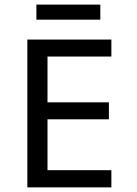

<svg xmlns="http://www.w3.org/2000/svg" viewBox="-20 -809 590 829"><path d="M460.9 0H98.1V-638.2H460.9V-564.9H185.1V-367.2H450.2V-293.9H185.1V-74.2H460.9ZM413.1 -724.1H137.2V-789.1H413.1ZM0 -638.2Z"/></svg>

Font: Code New Roman
Style: Regular
Weight: 400
Monospace: yes
Designer: Sam Radian
Foundry: Code New Roman
Version: Version 2.00 November 29, 2014